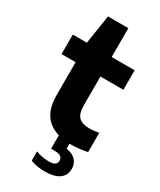

<svg xmlns="http://www.w3.org/2000/svg" viewBox="-237 -815 925 1112"><g transform="rotate(30 225.0 -259.5)"><path d="M322 10Q217.5 10 162 -40.5Q106.5 -91 106.5 -197.5V-416.5H12.5V-547H106.5L136.5 -740H272.5V-547H426V-416.5H272.5V-226.5Q272.5 -168.5 295.5 -146.2Q318.5 -124 368 -124Q393 -124 429.5 -131V-2Q406.5 3 378 6.5Q349.5 10 322 10ZM267 221Q213.5 221 171.5 204.5V142.5Q192 151 216.2 155Q240.5 159 259.5 159Q311.5 159 311.5 124Q311.5 88.5 259.5 88.5H234V-10H312V43Q354.5 50 375.5 73Q396.5 96 396.5 131Q396.5 173 364 197Q331.5 221 267 221Z"/></g></svg>

Font: Encode Sans SmExp
Style: Bold
Weight: 700
Width: 6
Designer: Multiple Designers
Foundry: Impallari Type
Version: Version 3.002; ttfautohint (v1.8.3) -l 8 -r 50 -G 200 -x 14 